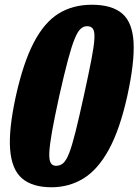

<svg xmlns="http://www.w3.org/2000/svg" viewBox="-20 -780 584 810"><path d="M47 -375Q78.5 -516.5 122.8 -601Q167 -685.5 227.2 -722.8Q287.5 -760 367.5 -760Q452 -760 495.5 -722.8Q539 -685.5 543.5 -601Q548 -516.5 517 -375Q485.5 -233.5 439.2 -149Q393 -64.5 332.2 -27.2Q271.5 10 197 10Q117 10 73.2 -27.2Q29.5 -64.5 22.8 -149Q16 -233.5 47 -375ZM230 -375Q209.5 -281.5 199.2 -223.5Q189 -165.5 188 -134.2Q187 -103 194.5 -91.8Q202 -80.5 216.5 -80.5Q234 -80.5 246.8 -91.8Q259.5 -103 271.8 -134.2Q284 -165.5 298.5 -223.5Q313 -281.5 333.5 -375Q354 -468.5 365.2 -526.5Q376.5 -584.5 378.2 -615.8Q380 -647 372.2 -658.2Q364.5 -669.5 347.5 -669.5Q332.5 -669.5 320 -658.2Q307.5 -647 294.8 -615.8Q282 -584.5 266.5 -526.5Q251 -468.5 230 -375Z"/></svg>

Font: Besley* Condensed Heavy
Style: Italic
Weight: 800
Width: 3
Italic angle: -13°
Designer: Owen Earl
Foundry: indestructible type*
Version: Version 3.000; ttfautohint (v1.8.3)